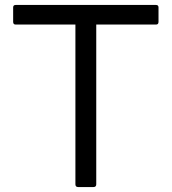

<svg xmlns="http://www.w3.org/2000/svg" viewBox="-20 -754 692 774"><path d="M295 0Q284 0 284 -11V-655H43Q33 -655 33 -666V-724Q33 -734 43 -734H609Q619 -734 619 -724V-666Q619 -655 609 -655H368V-11Q368 0 357 0Z"/></svg>

Font: LINE Seed Sans KR Regular
Style: Regular
Weight: 400
Designer: LINE VX Design & Sandoll Inc & Dalton Maag Ltd
Foundry: Sandoll Inc.
Version: Version 1.000